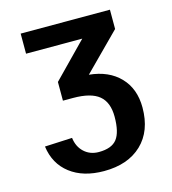

<svg xmlns="http://www.w3.org/2000/svg" viewBox="-110 -618 819 915"><g transform="rotate(-15 300.0 -160.0)"><path d="M290.5 113.3Q354 113.3 380.1 79.8Q406.2 46.4 406.2 -30.3Q406.2 -101.1 366.2 -134.3Q326.2 -167.5 237.8 -167.5H188V-259.8L353.5 -429.2H76.2V-528.3H516.6V-433.1L339.4 -254.9Q435.5 -245.6 490.7 -188.2Q545.9 -130.9 545.9 -38.1Q545.9 77.6 477.8 142.6Q409.7 207.5 291.5 207.5Q189 207.5 124.8 158.2Q60.5 108.9 48.8 21.5L184.1 15.1Q189.5 59.6 218.5 86.4Q247.6 113.3 290.5 113.3Z"/></g></svg>

Font: Liberation Mono
Style: Bold
Weight: 700
Monospace: yes
Designer: Steve Matteson
Foundry: Ascender Corporation
Version: Version 2.1.5